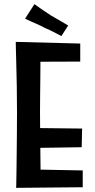

<svg xmlns="http://www.w3.org/2000/svg" viewBox="-20 -903 456 926"><path d="M58 3Q58 3 58.5 -18.5Q59 -40 59.5 -76.5Q60 -113 60.5 -160Q61 -207 61.5 -259Q62 -311 62 -362Q62 -426 61 -486.5Q60 -547 58.5 -595.5Q57 -644 56.5 -672.5Q56 -701 56 -701L176 -689Q176 -689 175.5 -666.5Q175 -644 175 -607.5Q175 -571 174.5 -527Q174 -483 173.5 -440Q173 -397 173 -362Q173 -327 173.5 -280Q174 -233 174.5 -185Q175 -137 175.5 -96Q176 -55 176.5 -29.5Q177 -4 177 -4ZM58 3 116 -86 379 -81V0ZM112 -189V-286L376 -283L374 -193ZM104 -605 56 -701 367 -693V-606ZM276 -729Q263 -736 249.5 -743Q236 -750 222 -757Q208 -764 193 -770Q179 -778 164 -784.5Q149 -791 133 -798Q117 -805 101 -813L146 -883Q165 -869 186.5 -854.5Q208 -840 228 -827Q250 -815 270 -803Q290 -791 309 -780Z"/></svg>

Font: Truculenta
Style: Bold
Weight: 700
Designer: Ivan Castro, Eva Sanz & Omnibus-Type Team
Foundry: Omnibus-Type
Version: Version 1.002